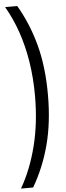

<svg xmlns="http://www.w3.org/2000/svg" viewBox="-72 -994 424 1228"><g transform="rotate(-5 140.0 -379.5)"><path d="M235 -380Q235 -290 225.5 -210Q216 -130 197 -58.5Q178 13 151 78Q124 143 89 203H11Q78 87 115 -60Q152 -207 152 -380Q152 -495 135.5 -599Q119 -703 87.5 -794Q56 -885 11 -962H89Q124 -902 151 -837Q178 -772 197 -701Q216 -630 225.5 -550Q235 -470 235 -380Z"/></g></svg>

Font: Matangi Medium
Style: Regular
Weight: 500
Designer: Prashant Pant
Foundry: The Graphic Ant
Version: Version 3.002